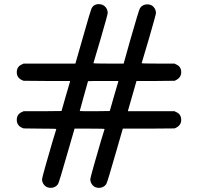

<svg xmlns="http://www.w3.org/2000/svg" viewBox="-20 -714 957 927"><path d="M183 151Q183 146 200 85.5Q217 25 234 -32.5Q251 -90 252 -91Q252 -93 173 -93L94 -94Q61 -105 61 -135Q61 -164 88 -174L94 -177H185L277 -178L297 -248L318 -320V-323H206L94 -324Q61 -335 61 -365Q61 -394 88 -404L94 -407H344L381 -536Q418 -666 421 -671Q431 -694 457 -694Q476 -694 488 -681.5Q500 -669 500 -651Q500 -644 466 -527Q432 -410 431 -409Q431 -407 504 -407H577L609 -521Q651 -668 656 -675Q669 -693 691 -693Q710 -693 721.5 -680.5Q733 -668 733 -651Q733 -644 699 -527Q665 -410 664 -409Q664 -407 743 -407H823L828 -404Q855 -394 855 -365Q855 -337 823 -324L731 -323H639L619 -253Q599 -181 598 -180V-177H823L828 -174Q855 -164 855 -135Q855 -107 823 -94L698 -93H573L540 21Q498 168 493 175Q480 193 458 193Q439 193 427.5 180.5Q416 168 416 151Q416 146 433 85.5Q450 25 467 -32.5Q484 -90 485 -91Q485 -93 412 -93H340L307 21Q265 168 260 175Q247 193 225 193Q206 193 194.5 180.5Q183 168 183 151ZM551 -320V-323H479Q406 -323 405 -322Q404 -319 384.5 -249Q365 -179 365 -178Q365 -177 438 -177L510 -178L530 -248Z"/></svg>

Font: MathJax_SansSerif
Style: Bold
Weight: 700
Version: Version 1.1